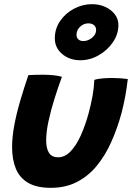

<svg xmlns="http://www.w3.org/2000/svg" viewBox="-20 -872 633 921"><path d="M432.5 -489Q446.5 -493.5 470.5 -495.8Q494.5 -498 516.5 -498Q535.5 -498 557.5 -496.5Q579.5 -495 593 -493Q588.5 -452.5 581 -411.2Q573.5 -370 563 -330Q543 -256.5 514 -191.5Q485 -126.5 444.5 -77Q404 -27.5 349.2 0.8Q294.5 29 224 29Q156 29 115 5Q74 -19 56 -63Q38 -107 38 -166Q38 -215.5 48.8 -272.5Q59.5 -329.5 77.5 -390.2Q95.5 -451 116 -511.5Q130 -512.5 151.2 -513.2Q172.5 -514 189.5 -513.5Q214.5 -513.5 239 -510.8Q263.5 -508 277 -503.5Q258.5 -453 241 -397.2Q223.5 -341.5 212.5 -289.8Q201.5 -238 201.5 -199Q201.5 -159.5 215.2 -138.5Q229 -117.5 258.5 -117.5Q291.5 -117.5 318.5 -145.8Q345.5 -174 367 -221.2Q388.5 -268.5 404.5 -326.5Q416.5 -370.5 423.8 -411.2Q431 -452 432.5 -489ZM365 -583Q314 -583 278.5 -612.8Q243 -642.5 243 -688Q243 -734.5 268.5 -771.5Q294 -808.5 334.8 -830.2Q375.5 -852 421.5 -852Q456.5 -852 485.2 -838.8Q514 -825.5 531 -803Q548 -780.5 548 -752Q548 -708 521.5 -669.2Q495 -630.5 453.2 -606.8Q411.5 -583 365 -583ZM379.5 -675Q394 -675 408.2 -682.2Q422.5 -689.5 431.8 -701.5Q441 -713.5 441 -728Q441 -743 430.8 -751.5Q420.5 -760 403.5 -760Q381.5 -760 364.2 -743.8Q347 -727.5 347 -705Q347 -691 356 -683Q365 -675 379.5 -675Z"/></svg>

Font: Grandstander Thin
Style: Bold Italic
Weight: 700
Italic angle: -15°
Version: Version 1.200